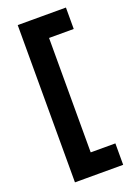

<svg xmlns="http://www.w3.org/2000/svg" viewBox="-156 -787 660 943"><g transform="rotate(-20 174.5 -315.0)"><path d="M65 96V-726H188V96ZM126 96V-16H317V96ZM126 -614V-726H317V-614Z"/></g></svg>

Font: Outfit
Style: Bold
Weight: 700
Designer: Rodrigo Fuenzalida
Foundry: fragTYPE
Version: Version 1.100;gftools[0.9.27]